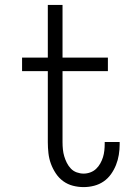

<svg xmlns="http://www.w3.org/2000/svg" viewBox="-20 -755 540 783"><path d="M321 8Q299 8 277.5 2.5Q256 -3 238 -16Q220 -29 207.5 -48Q195 -67 187.5 -87.5Q180 -108 177.5 -130.5Q175 -153 175 -175V-465H70V-520H175V-735H235V-520H420V-465H235V-175Q235 -160 236.5 -145.5Q238 -131 242 -117.5Q246 -104 252.5 -91Q259 -78 269 -67.5Q279 -57 293 -52Q307 -47 321 -47Q335 -47 348.5 -52Q362 -57 372 -66.5Q382 -76 389 -88.5Q396 -101 400 -114Q404 -127 405.5 -141Q407 -155 407 -169V-176H468V-166Q468 -145 464.5 -123.5Q461 -102 453 -82Q445 -62 432.5 -44.5Q420 -27 402.5 -15Q385 -3 364 2.5Q343 8 321 8Z"/></svg>

Font: Iosevka Term Curly Light
Style: Regular
Weight: 300
Designer: Belleve Invis
Foundry: Belleve Invis
Version: Version 32.3.0